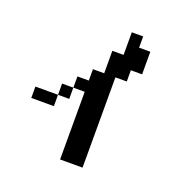

<svg xmlns="http://www.w3.org/2000/svg" viewBox="-166 -1025 1333 1333"><g transform="rotate(20 500.0 -359.0)"><path d="M83 -192.4V-276.4H250V-192.4ZM333 -359.4V-276.4H250V-359.4ZM333 -359.4V-442.4H417V-526.4H500V-692.4H583V-859.4H667V-776.4H750V-609.4H667V-526.4H583V140.6H417V-359.4Z"/></g></svg>

Font: KH Dot Dougenzaka 12
Style: Regular
Weight: 400
Designer: Original version for X68000 by Keitarou Hiraki (http://hp.vector.co.jp/authors/VA000874/) / TrueType conversion by Homem
Version: Version 1.00.20150527